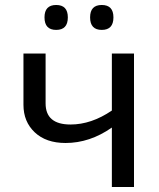

<svg xmlns="http://www.w3.org/2000/svg" viewBox="-20 -751 640 771"><path d="M163.1 -536.1V-335.9Q163.1 -251 263.2 -251Q346.7 -251 429.2 -307.1V-536.1H518.1V0H429.2V-238.8Q340.8 -176.8 243.2 -176.8Q165 -176.8 119.6 -219.5Q74.2 -262.2 74.2 -330.1V-536.1ZM205.6 -731Q252.4 -731 252.4 -681.2Q252.4 -630.9 205.6 -630.9Q158.7 -630.9 158.7 -681.2Q158.7 -731 205.6 -731ZM388.7 -731Q435.5 -731 435.5 -681.2Q435.5 -630.9 388.7 -630.9Q341.8 -630.9 341.8 -681.2Q341.8 -731 388.7 -731Z"/></svg>

Font: Apple Sans Adjectives
Style: Regular
Weight: 400
Monospace: yes
Foundry: Apple Sans Adjectives
Version: Version 0.01